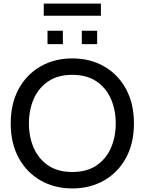

<svg xmlns="http://www.w3.org/2000/svg" viewBox="-20 -1041 810 1075"><path d="M385 14Q285 14 207 -30.8Q129 -75.5 84.5 -157.2Q40 -239 40 -350Q40 -461 84.5 -542.8Q129 -624.5 207 -669.2Q285 -714 385 -714Q485 -714 563 -669.2Q641 -624.5 685.5 -542.8Q730 -461 730 -350Q730 -239 685.5 -157.2Q641 -75.5 563 -30.8Q485 14 385 14ZM385 -78Q465.5 -78 519.5 -114.2Q573.5 -150.5 600.8 -212.2Q628 -274 628 -350Q628 -426 600.8 -487.8Q573.5 -549.5 519.5 -585.8Q465.5 -622 385 -622Q304.5 -622 250.5 -585.8Q196.5 -549.5 169.2 -487.8Q142 -426 142 -350Q142 -274 169.2 -212.2Q196.5 -150.5 250.5 -114.2Q304.5 -78 385 -78ZM246 -794V-869H332V-794ZM438 -794V-869H524V-794ZM225 -953V-1021H545V-953Z"/></svg>

Font: Cabin Resolve
Style: Regular-Resolve
Weight: 400
Designer: Pablo Impallari
Foundry: Pablo Impallari. http://www.impallari.com Igino Marini. http://www.ikern.com
Version: Version 3.001